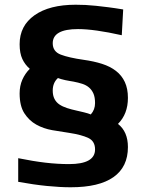

<svg xmlns="http://www.w3.org/2000/svg" viewBox="-20 -781 616 812"><path d="M279 11Q234 11 178.5 5.5Q123 0 57 -12V-112Q121 -99 172.5 -93Q224 -87 272 -87Q382 -87 382 -149Q382 -184 353.5 -197.5Q325 -211 273 -219Q238 -224 201 -230.5Q164 -237 133.5 -254Q103 -271 83 -302Q63 -333 63 -386Q63 -418 74.5 -444Q86 -470 106 -490Q86 -507 74.5 -531.5Q63 -556 63 -594Q63 -672 126 -716.5Q189 -761 300 -761Q321 -761 341.5 -760Q362 -759 385.5 -756.5Q409 -754 437 -750.5Q465 -747 501 -741L495 -632Q379 -658 310 -658Q203 -658 203 -598Q203 -563 237 -550Q271 -537 334 -528Q377 -522 411.5 -511Q446 -500 470.5 -481Q495 -462 508 -434Q521 -406 521 -367Q521 -299 479 -257Q521 -224 521 -159Q521 -75 460 -32Q399 11 279 11ZM364 -297Q382 -317 382 -345Q382 -369 375.5 -384.5Q369 -400 357 -410.5Q345 -421 328 -426.5Q311 -432 290 -436Q284 -437 275 -438.5Q266 -440 256.5 -442Q247 -444 238.5 -446.5Q230 -449 225 -451Q203 -431 203 -398Q203 -377 210.5 -362.5Q218 -348 231.5 -339Q245 -330 263.5 -324Q282 -318 305 -313Q310 -312 318 -310Q326 -308 335 -306Q344 -304 351.5 -301.5Q359 -299 364 -297Z"/></svg>

Font: Encode Sans Wide
Style: SemiBold
Weight: 600
Designer: Pablo Impallari, Andres Torresi
Foundry: Pablo Impallari, Andres Torresi
Version: Version 1.000; ttfautohint (v1.00) -l 8 -r 50 -G 200 -x 14 -